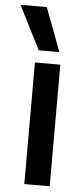

<svg xmlns="http://www.w3.org/2000/svg" viewBox="-106 -820 346 851"><g transform="rotate(5 67.5 -395.0)"><path d="M36 0V-541H149V0ZM48 -596 -50 -790H67L140 -596Z"/></g></svg>

Font: Georama Condensed SemiBold
Style: Regular
Weight: 600
Width: 3
Designer: Jean-Baptiste Levee
Foundry: Production Type
Version: Version 1.000